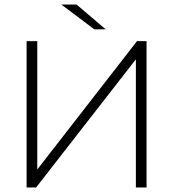

<svg xmlns="http://www.w3.org/2000/svg" viewBox="-20 -825 780 845"><path d="M97 -644H144V-79L583 -644H625V0H578V-564L139 0H97ZM250 -805H317L445 -696H395Z"/></svg>

Font: Montserrat Ace
Style: Light
Weight: 300
Designer: Julieta Ulanovsky
Foundry: Julieta Ulanovsky
Version: Version 1